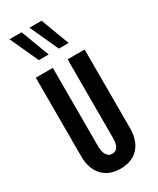

<svg xmlns="http://www.w3.org/2000/svg" viewBox="-243 -1043 925 1124"><g transform="rotate(-30 219.0 -481.0)"><path d="M384 -169Q384 -85 340.5 -37.5Q297 10 219 10Q142 10 98 -37.5Q54 -85 54 -169V-700H169V-169Q169 -132 182.5 -111Q196 -90 219 -90Q269 -90 269 -169V-700H384ZM187 -780H121L33 -972H115ZM322 -780H256L168 -972H250Z"/></g></svg>

Font: Gully ECD Medium
Style: Regular
Weight: 500
Width: 2
Designer: jaikishan Patel
Foundry: MagicType
Version: Version 1.000;Glyphs 3.2 (3242)